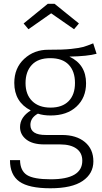

<svg xmlns="http://www.w3.org/2000/svg" viewBox="-20 -799 543 1024"><path d="M346.4 -453.9Q313 -488.8 248 -488.8Q183.1 -488.8 149.7 -452.9Q116.2 -417 116.2 -356Q116.2 -294.9 151.6 -260Q187 -225.1 249.5 -225.1Q312 -225.1 345.9 -259.5Q379.9 -293.9 379.9 -356.4Q379.9 -418.9 346.4 -453.9ZM439 -355Q439 -277.8 387.9 -230.5Q336.9 -183.1 250 -183.1Q210.9 -183.1 182.1 -192.9Q142.1 -170.9 142.1 -132.8Q142.1 -78.6 225.1 -79.1H310.1Q387.2 -79.1 432.6 -41.5Q478 -3.9 478 61.5Q478 127 420.9 166Q363.8 205.1 248.8 205.1Q133.8 205.1 83.5 169.4Q33.2 133.8 33.2 55.2H86.9Q87.9 111.3 123.5 134.3Q159.2 157.2 251 157.2Q418.9 157.2 418.9 58.1Q418.9 16.1 387.9 -6.3Q356.9 -28.8 300.8 -28.8H215.8Q153.8 -28.8 120.4 -54.9Q86.9 -81.1 86.9 -121.1Q86.9 -174.3 144 -210Q56.2 -254.9 56.2 -356.9Q56.2 -436 109.1 -485.1Q162.1 -534.2 238 -533.7Q314 -533.2 359.4 -538.1Q404.8 -543 424.8 -548.8Q444.8 -554.7 477.1 -567.9L495.1 -512.2Q447.3 -499 350.1 -497.1Q439 -455.1 439 -355ZM106 -673.8 234.9 -778.8H271L400.9 -673.8L375 -643.1L252.9 -728L131.8 -643.1Z"/></svg>

Font: FiraSans-Light
Style: Regular
Weight: 300
Designer: Carrois Corporate & Edenspiekermann AG
Foundry: Carrois Corporate GbR & Edenspiekermann AG
Version: Version 3.106;PS 003.106;hotconv 1.0.70;makeotf.lib2.5.58329